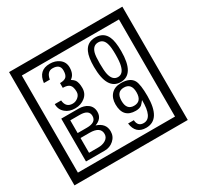

<svg xmlns="http://www.w3.org/2000/svg" viewBox="-212 -1206 1580 1541"><g transform="rotate(-30 577.5 -435.0)"><path d="M1103 90H53V-960H1103ZM1028 15V-885H128V15ZM499 -556Q499 -504 460.5 -473Q422 -442 369 -442Q314 -442 280 -471Q242 -502 242 -554H301Q307 -485 370 -485Q398 -485 421 -504.5Q444 -524 444 -552Q444 -597 426 -616Q408 -635 363 -635V-679Q405 -679 421.5 -696Q438 -713 438 -754Q438 -812 369 -812Q318 -812 306 -744H251Q264 -855 368 -855Q419 -855 454 -829Q493 -800 493 -750Q493 -685 451 -658Q475 -642 483 -630Q499 -605 499 -556ZM917 -656Q917 -442 791 -442Q664 -442 664 -656Q664 -744 685 -789Q714 -855 791 -855Q868 -855 897 -789Q917 -745 917 -656ZM864 -656Q864 -723 855 -752Q840 -809 791 -809Q742 -809 726 -752Q718 -723 718 -656Q718 -587 726 -553Q742 -488 791 -488Q839 -488 855 -554Q864 -587 864 -656ZM522 -141Q522 -93 486.5 -61.5Q451 -30 403 -30H229V-427H388Q439 -427 471 -404Q508 -378 508 -329Q508 -266 440 -242Q522 -216 522 -141ZM457 -321Q457 -379 372 -379H285V-261H371Q457 -261 457 -321ZM469 -147Q469 -215 368 -215H285V-78H371Q408 -78 435 -93Q469 -112 469 -147ZM919 -238Q919 -22 784 -22Q687 -22 674 -125H727Q731 -65 785 -65Q868 -65 865 -232Q844 -205 834 -197Q814 -182 780 -182Q663 -182 663 -308Q663 -366 695.5 -400.5Q728 -435 786 -435Q870 -435 898 -385Q919 -346 919 -238ZM858 -308Q858 -392 788 -392Q719 -392 719 -308Q719 -224 788 -224Q858 -224 858 -308Z"/></g></svg>

Font: Unicode BMP Fallback SIL
Style: Regular
Weight: 400
Foundry: NRSI, SIL International
Version: Version 5.1 Based on Unicode 5.1